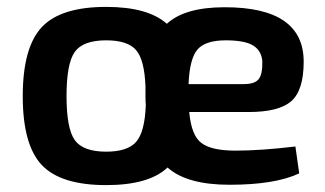

<svg xmlns="http://www.w3.org/2000/svg" viewBox="-20 -524 943 557"><path d="M663 -87Q736 -87 837 -99L848 -21Q778 12 646 12Q522 12 466 -38Q412 13 288 13Q156 13 101 -45.5Q46 -104 46 -245Q46 -386 101 -445Q156 -504 288 -504Q409 -504 464 -455Q516 -503 632 -503Q861 -503 861 -345Q861 -262 825 -230.5Q789 -199 701 -199H529Q535 -131 564.5 -109Q594 -87 663 -87ZM288 -84Q350 -84 375 -112.5Q400 -141 403 -219Q402 -228 402 -248V-274Q399 -351 374.5 -379Q350 -407 288 -407Q221 -407 197 -373.5Q173 -340 173 -245Q173 -151 197 -117.5Q221 -84 288 -84ZM635 -407Q576 -407 553 -380.5Q530 -354 527 -280H687Q719 -280 730.5 -294.5Q742 -309 741 -347Q738 -378 713.5 -392.5Q689 -407 635 -407Z"/></svg>

Font: Exo 2 Semi Bold
Style: Regular
Weight: 600
Designer: Natanael Gama
Version: Version 1.001;PS 001.001;hotconv 1.0.88;makeotf.lib2.5.64775